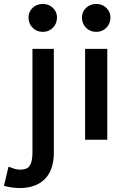

<svg xmlns="http://www.w3.org/2000/svg" viewBox="-72 -706 641 970"><path d="M28 244Q-9 244 -52 233L-29 136Q-11 143 2 147Q15 151 30 151Q50 151 63.5 144.5Q77 138 84.5 118.5Q92 99 92 60V-459H200V65Q200 153 154.5 198.5Q109 244 28 244ZM144 -545Q113 -545 92.5 -566Q72 -587 72 -618Q72 -646 92.5 -666Q113 -686 144 -686Q175 -686 195.5 -666Q216 -646 216 -618Q216 -587 195.5 -566Q175 -545 144 -545Z M358 0V-459H470V0ZM414 -545Q383 -545 362.5 -566Q342 -587 342 -618Q342 -646 362.5 -666Q383 -686 414 -686Q445 -686 465.5 -666Q486 -646 486 -618Q486 -587 465.5 -566Q445 -545 414 -545Z"/></svg>

Font: Alata
Style: Regular
Weight: 400
Designer: Spyros Zevelakis, Eben Sorkin
Foundry: Spyros Zevelakis
Version: Version 1.005; ttfautohint (v1.8.4.7-5d5b)